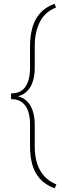

<svg xmlns="http://www.w3.org/2000/svg" viewBox="-20 -800 332 1036"><path d="M274.9 -779.8 282.2 -759.3Q221.7 -735.4 194.6 -680.7Q167.5 -626 167.5 -552.7V-432.1Q167.5 -388.2 154.5 -353Q141.6 -317.9 113.5 -297.1Q85.4 -276.4 39.6 -276.4V-295.9Q93.8 -295.9 117.9 -333Q142.1 -370.1 142.1 -432.1V-552.7Q142.1 -604 154.1 -648.7Q166 -693.4 195.1 -727.3Q224.1 -761.2 274.9 -779.8ZM284.2 195.3 274.9 216.3Q224.1 197.3 195.1 164.1Q166 130.9 154.1 86.9Q142.1 43 142.1 -8.3V-129.4Q142.1 -170.4 131.6 -200.9Q121.1 -231.4 98.4 -248.3Q75.7 -265.1 39.6 -265.1V-284.7Q85.4 -284.7 113.5 -263.9Q141.6 -243.2 154.5 -208Q167.5 -172.9 167.5 -129.4V-8.3Q167.5 41 179.9 81.1Q192.4 121.1 218.3 149.9Q244.1 178.7 284.2 195.3Z"/></svg>

Font: Roboto Condensed Thin
Style: Regular
Weight: 250
Width: 3
Designer: Christian Robertson
Foundry: Google
Version: Version 3.009; 2024